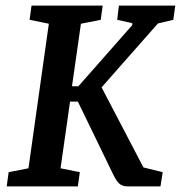

<svg xmlns="http://www.w3.org/2000/svg" viewBox="-20 -668 648 688"><path d="M4 0 11 -51 82 -65 155 -583 86 -597 93 -648H348L341 -597L270 -583L238 -359H261L454 -578V-585L400 -597L406 -648H608L601 -597L546 -584L344 -355L494 -68L563 -51L555 0H440Q418 0 407.5 -10Q397 -20 387 -40L259 -304H231L197 -65L266 -51L259 0Z"/></svg>

Font: Faustina SemiBold
Style: Italic
Weight: 600
Italic angle: -8°
Designer: Alfonso Garcia
Foundry: http://www.omnibus-type.com
Version: Version 1.200